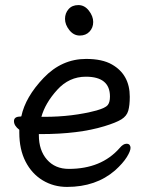

<svg xmlns="http://www.w3.org/2000/svg" viewBox="-20 -718 583 756"><path d="M294 -578Q270 -578 253 -599.5Q236 -621 236 -643.5Q236 -666 250 -682Q264 -698 288.5 -698Q313 -698 330 -676Q347 -654 347 -631.5Q347 -609 332.5 -593.5Q318 -578 294 -578ZM56 -207Q35 -223 35 -241Q35 -259 60 -259L64 -260Q80 -336 151.5 -411Q223 -486 319 -486Q383 -486 421 -464Q491 -424 491 -337Q491 -303 485 -282Q479 -261 458 -248Q437 -235 391 -221Q290 -190 140 -190H133V-186Q133 -126 165 -89.5Q197 -53 251 -53Q379 -53 451 -135Q465 -152 478 -152Q487 -152 490.5 -147Q494 -142 494 -136Q494 -123 479 -99Q464 -75 433 -47Q358 18 244 18Q191 18 148 -8Q105 -34 80.5 -82Q56 -130 56 -196ZM143 -258H155Q266 -258 360 -283Q395 -293 404 -304Q413 -315 413 -338Q413 -416 318 -416Q252 -416 205 -364Q158 -312 143 -258Z"/></svg>

Font: Moon Stars Kai
Style: Bold
Weight: 700
Designer: GuiWonder
Version: Version 1.101